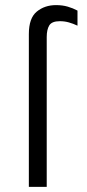

<svg xmlns="http://www.w3.org/2000/svg" viewBox="-20 -732 342 752"><path d="M93 0V-598.5Q93 -661 124 -686.5Q155 -712 199.5 -712Q224.5 -712 245.2 -706Q266 -700 283.5 -690.5V-631.5Q266.5 -639.5 249.8 -644.2Q233 -649 214.5 -649Q183 -649 173 -632.5Q163 -616 163 -587V0Z"/></svg>

Font: Overpass Light
Style: Regular
Weight: 300
Designer: Delve Withrington, Dave Bailey, Thomas Jockin
Foundry: Delve Fonts LLC
Version: Version 4.000; ttfautohint (v1.8.3)